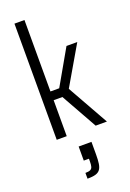

<svg xmlns="http://www.w3.org/2000/svg" viewBox="-189 -807 784 1154"><g transform="rotate(-20 203.0 -230.0)"><path d="M65 0V-743H129V-286H185L313 -510H382L238 -263L386 0H314L185 -230H129V0ZM159 283V246Q180 246 190.5 241Q201 236 204.5 224Q208 212 208 190V173H175V83H257V163Q257 199 253.5 222Q250 245 240 258.5Q230 272 210.5 277.5Q191 283 159 283Z"/></g></svg>

Font: Saira Condensed
Style: Regular
Weight: 400
Width: 3
Designer: Hector Gatti with collaboration of the Omnibus-Type team
Foundry: Omnibus-Type
Version: Version 1.101